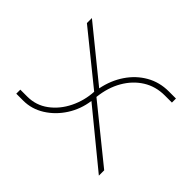

<svg xmlns="http://www.w3.org/2000/svg" viewBox="-121 -675 840 840"><g transform="rotate(-45 299.5 -254.5)"><path d="M62 0 270 -254Q212 -262 164.5 -292.5Q117 -323 88.5 -368.5Q60 -414 60 -466V-509H85V-466Q85 -412 116.5 -369.5Q148 -327 199 -302Q250 -277 307 -274L497 -509H528L333 -269Q393 -257 439.5 -225.5Q486 -194 512.5 -147.5Q539 -101 539 -44V0H514V-44Q514 -100 486.5 -144Q459 -188 410.5 -216Q362 -244 298 -251L95 0Z"/></g></svg>

Font: MuseoModerno Thin Thin
Style: Regular
Weight: 250
Version: Version 1.003